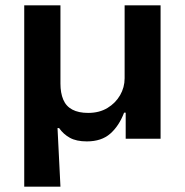

<svg xmlns="http://www.w3.org/2000/svg" viewBox="-20 -521 696 721"><path d="M71 180V-501H207V-207Q207 -172 217.5 -147Q228 -122 251.5 -109.5Q275 -97 311 -97Q353 -97 383.5 -115.5Q414 -134 431 -163.5Q448 -193 448 -227V-501H583V0H452V-98H446Q427 -48 394 -19Q361 10 306 10Q267 10 242.5 -3.5Q218 -17 202 -40H196L207 180Z"/></svg>

Font: Nunito Sans 7pt SemiExpanded
Style: Bold
Weight: 700
Width: 6
Designer: Vernon Adams
Foundry: Vernon Adams
Version: Version 3.101;gftools[0.9.27]